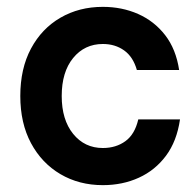

<svg xmlns="http://www.w3.org/2000/svg" viewBox="-20 -530 562 560"><path d="M280 10Q210.8 10 156.2 -22.1Q101.7 -54.2 70.4 -112.5Q39.2 -170.8 39.2 -250Q39.2 -330 70.4 -388.3Q101.7 -446.7 156.2 -478.3Q210.8 -510 280 -510Q335.8 -510 382.9 -489.2Q430 -468.3 461.7 -427.5Q493.3 -386.7 502.5 -325.8H379.2Q368.3 -364.2 342.1 -382.9Q315.8 -401.7 280 -401.7Q226.7 -401.7 193.3 -360.8Q160 -320 160 -250Q160 -180.8 193.3 -139.6Q226.7 -98.3 280 -98.3Q318.3 -98.3 345.8 -118.3Q373.3 -138.3 383.3 -181.7H505Q495.8 -118.3 464.2 -75.8Q432.5 -33.3 385 -11.7Q337.5 10 280 10Z"/></svg>

Font: Funnel Sans Light SemiBold
Style: Regular
Weight: 600
Version: Version 1.000